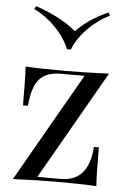

<svg xmlns="http://www.w3.org/2000/svg" viewBox="-56 -843 588 889"><g transform="rotate(5 238.0 -398.5)"><path d="M150 -15H260Q388 -15 399 -176H422Q422 -40 426 4Q357 0 240 0Q156 0 38 5L327 -500H217Q149 -500 117 -463Q85 -426 78 -339H55Q55 -476 51 -519Q120 -515 237 -515Q321 -515 439 -520ZM253 -616H235Q214 -668 169 -714.5Q124 -761 68 -788L76 -802Q199 -759 264 -702Q322 -762 412 -802L420 -788Q363 -760 318 -713.5Q273 -667 253 -616Z"/></g></svg>

Font: Playfair Display
Style: Regular
Weight: 400
Designer: Claus Eggers S?rensen
Foundry: Claus Eggers S?rensen
Version: Version 1.003